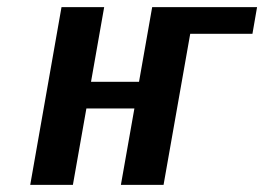

<svg xmlns="http://www.w3.org/2000/svg" viewBox="-20 -520 743 540"><path d="M65 0 153 -500H273L236 -290H371L408 -500H703L690 -425H515L440 0H320L358 -215H223L185 0Z"/></svg>

Font: Cuprum
Style: Bold Italic
Weight: 700
Italic angle: -10°
Designer: Jovanny Lemonad
Foundry: Jovanny Lemonad
Version: Version 3.000